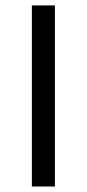

<svg xmlns="http://www.w3.org/2000/svg" viewBox="-20 -680 316 700"><path d="M180.2 -660.2V0H96.2V-660.2Z"/></svg>

Font: Human Sans
Style: Regular
Weight: 400
Designer: Tim Radville
Foundry: Continuum
Version: Version 1.000;FEAKit 1.0